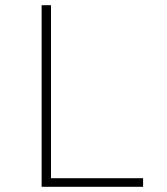

<svg xmlns="http://www.w3.org/2000/svg" viewBox="-20 -718 640 738"><path d="M140 0V-698H176V-33H530V0Z"/></svg>

Font: IBM Plex Mono ExtLt
Style: Regular
Weight: 200
Monospace: yes
Designer: Mike Abbink, Paul van der Laan, Pieter van Rosmalen
Foundry: Bold Monday
Version: Version 2.3